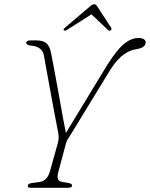

<svg xmlns="http://www.w3.org/2000/svg" viewBox="-20 -892 712 912"><path d="M322.5 -10Q322.5 0 301 0H126Q112 0 112 -10Q112 -20 133.5 -23L164 -27Q203.5 -31.5 216.5 -76L253.5 -208Q261.5 -234 257 -258.5Q253 -279 245.8 -317Q238.5 -355 230 -401Q221.5 -447 213.2 -492.5Q205 -538 198.2 -574.5Q191.5 -611 188.5 -629Q180 -670.5 129.5 -675Q105.5 -677 104.5 -689Q104 -693.5 109.2 -696.8Q114.5 -700 122 -700H154Q184 -700 199.8 -687Q215.5 -674 222 -643Q226 -624.5 232.5 -589.2Q239 -554 247.2 -509.5Q255.5 -465 263.8 -418.2Q272 -371.5 279.5 -330.2Q287 -289 293 -260.5L490 -584.5Q537 -658 570.5 -684.8Q604 -711.5 637.5 -711.5Q656 -711.5 664 -705.2Q672 -699 672 -691.5Q672 -678 660.2 -669.5Q648.5 -661 620 -657Q598.5 -654 569.2 -634.2Q540 -614.5 506 -564L317 -254.5Q307.5 -240.5 302 -231.2Q296.5 -222 293.5 -211.5L256.5 -73Q251.5 -55 255 -42.8Q258.5 -30.5 274 -28L305 -23Q322.5 -20 322.5 -10ZM505 -747.5Q499 -744 492.5 -750L414.5 -824L298 -750Q288 -744 284 -747.5Q278.5 -752 288 -760L405.5 -860Q419 -872 427.5 -872Q436 -872 443 -860L508 -760Q512.5 -752 505 -747.5Z"/></svg>

Font: Fraunces 9pt Soft Thin
Style: Italic
Weight: 100
Italic angle: -16°
Version: Version 1.000;[b76b70a41]